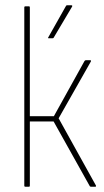

<svg xmlns="http://www.w3.org/2000/svg" viewBox="-20 -707 394 727"><path d="M343 -5Q344 -3 343.5 -1.5Q343 0 341 0H324Q322 0 320 -2L183 -247H93V-4Q93 0 90 0H76Q72 0 72 -4V-679Q72 -683 76 -683H90Q93 -683 93 -679V-267H184L300 -476Q302 -479 305 -479H321Q324 -479 324.5 -477.5Q325 -476 324 -474L202 -259ZM165 -562Q160 -562 163 -566L229 -683Q231 -687 233 -687H250Q253 -687 253.5 -685.5Q254 -684 253 -682L183 -564Q182 -562 178 -562Z"/></svg>

Font: Sofia Sans Condensed Thin
Style: Regular
Weight: 250
Version: Version 4.100